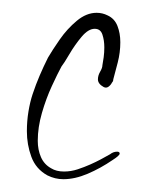

<svg xmlns="http://www.w3.org/2000/svg" viewBox="-20 -272 232 300"><path d="M54 2Q36 -8 29 -27Q22 -46 22 -67Q22 -83 24.5 -98Q27 -113 31 -125Q36 -140 42 -154Q48 -168 55 -182Q62 -194 73.5 -210.5Q85 -227 100 -239.5Q115 -252 131 -252Q140 -252 148 -248Q159 -243 163.5 -231.5Q168 -220 168 -206Q168 -190 164 -174.5Q160 -159 157 -148Q157 -145 155 -143Q153 -139 149.5 -136.5Q146 -134 142 -136Q133 -141 133 -148Q133 -154 136.5 -160Q140 -166 140 -170Q141 -175 142 -182.5Q143 -190 143 -198Q143 -209 140 -218Q137 -227 128 -227Q118 -227 107.5 -214.5Q97 -202 88.5 -187.5Q80 -173 76 -168Q70 -157 61 -137.5Q52 -118 45.5 -95.5Q39 -73 39 -52Q39 -38 44 -26.5Q49 -15 60 -9Q68 -4 80 -4Q91 -4 101.5 -7.5Q112 -11 121 -15Q130 -19 137.5 -23Q145 -27 152 -31Q157 -35 163 -35Q167 -35 167 -32Q167 -29 156 -22Q137 -9 117 -0.5Q97 8 79 8Q66 8 54 2Z"/></svg>

Font: Fuggles
Style: Regular
Weight: 400
Designer: Rob Leuschke
Foundry: Robert E. Leuschke
Version: Version 1.100; ttfautohint (v1.8.3)